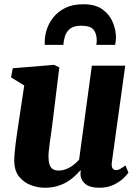

<svg xmlns="http://www.w3.org/2000/svg" viewBox="-20 -873 654 903"><path d="M189 10Q159 10 126.5 -1.8Q94 -13.5 71 -40.8Q48 -68 47 -115Q47 -132.5 48.8 -153.5Q50.5 -174.5 53.5 -197.8Q56.5 -221 60 -245Q63.5 -269 67 -292L94 -471L32 -509L40 -552L234 -568L259 -556L226 -288Q223.5 -266.5 220.2 -244.5Q217 -222.5 214.2 -202.2Q211.5 -182 209.8 -165.5Q208 -149 208 -138Q208 -114 213 -99.2Q218 -84.5 228.2 -77.8Q238.5 -71 255 -71Q274.5 -71 292.2 -78Q310 -85 325 -96.8Q340 -108.5 352 -122L412 -564H569L506 -110Q503.5 -90.5 509.2 -81.8Q515 -73 526 -73Q534.5 -73 543 -77.2Q551.5 -81.5 570 -95L584 -61Q579 -52.5 561.5 -35.5Q544 -18.5 515.2 -4.2Q486.5 10 448 10Q407.5 10 386.5 -4Q365.5 -18 360 -42Q359.5 -45 359 -48.5Q358.5 -52 358.5 -55.8Q358.5 -59.5 359 -63.5Q359.5 -67.5 360 -71L358 -72Q345.5 -57.5 329.8 -43Q314 -28.5 293.5 -16.5Q273 -4.5 247.2 2.8Q221.5 10 189 10ZM190.5 -662Q190.5 -666.5 190.2 -670.5Q190 -674.5 190.5 -679Q190.5 -705 200.2 -735Q210 -765 231.5 -792Q253 -819 287.5 -836Q322 -853 372 -853Q429 -853 462.5 -828.5Q496 -804 510.8 -767.5Q525.5 -731 525.5 -694.5Q525 -686.5 524 -677.8Q523 -669 521.5 -662H433Q434 -667.5 434.5 -672.8Q435 -678 435 -684Q434.5 -715 420 -733.5Q405.5 -752 361 -752Q327 -752 309.5 -737.8Q292 -723.5 285.5 -702.5Q279 -681.5 278 -662Z"/></svg>

Font: Merriweather Light 18pt Black
Style: Italic
Weight: 900
Italic angle: -7.8°
Version: Version 2.101